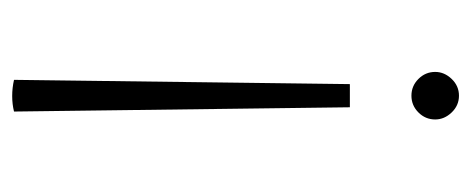

<svg xmlns="http://www.w3.org/2000/svg" viewBox="-249 -512 773 315"><g transform="rotate(-90 137.5 -354.5)"><path d="M112 -718 119 -167H157L164 -718Q151 -721 137.5 -721Q124 -721 112 -718ZM138 12Q122 12 110.5 0Q99 -12 99 -27Q99 -43 110.5 -54.5Q122 -66 138 -66Q154 -66 165.5 -54.5Q177 -43 177 -27Q177 -12 165.5 0Q154 12 138 12Z"/></g></svg>

Font: Arima Thin ExtraLight
Style: Regular
Weight: 250
Version: Version 1.100